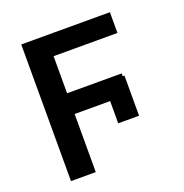

<svg xmlns="http://www.w3.org/2000/svg" viewBox="-130 -844 920 960"><g transform="rotate(-20 330.0 -363.5)"><path d="M517.6 -404.3V-190.9H406.7V-309.1H217.8V0H85.9V-727.1H557.6V-616.7H217.8V-419.4H508.3V-404.3Z"/></g></svg>

Font: Interop SemBd
Style: Regular
Weight: 600
Designer: Rasmus Andersson, Google, Jang Haemin
Foundry: jhaemin
Version: Version 1.007